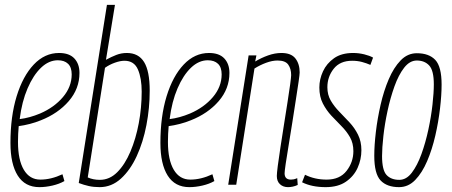

<svg xmlns="http://www.w3.org/2000/svg" viewBox="-20 -760 1858 790"><path d="M245 -15Q224 -3 196 3.5Q168 10 142 10Q83 10 53 -37.5Q23 -85 23 -172Q23 -281 48.5 -364Q74 -447 119 -494.5Q164 -542 223 -542Q265 -542 286 -519.5Q307 -497 307 -460Q307 -395 263 -344Q219 -293 148 -265Q126 -256 102.5 -250Q79 -244 57 -241Q54 -209 54 -176Q54 -102 78 -61.5Q102 -21 146 -21Q190 -21 237 -43ZM218 -512Q181 -512 149 -481.5Q117 -451 93.5 -396.5Q70 -342 61 -270Q102 -275 145 -293Q203 -318 239 -360.5Q275 -403 275 -454Q275 -483 260 -497.5Q245 -512 218 -512Z M453 -740 416 -514Q438 -526 458.5 -534Q479 -542 502 -542Q550 -542 573 -504.5Q596 -467 596 -387Q596 -316 582.5 -245.5Q569 -175 542.5 -117.5Q516 -60 477.5 -25Q439 10 390 10Q366 10 345.5 5.5Q325 1 304 -7L420 -740ZM492 -510Q475 -510 452.5 -502Q430 -494 412 -481L341 -30Q363 -20 391 -20Q431 -20 462.5 -51.5Q494 -83 516.5 -136Q539 -189 551 -253Q563 -317 563 -383Q563 -438 547.5 -474Q532 -510 492 -510Z M862 -15Q841 -3 813 3.5Q785 10 759 10Q700 10 670 -37.5Q640 -85 640 -172Q640 -281 665.5 -364Q691 -447 736 -494.5Q781 -542 840 -542Q882 -542 903 -519.5Q924 -497 924 -460Q924 -395 880 -344Q836 -293 765 -265Q743 -256 719.5 -250Q696 -244 674 -241Q671 -209 671 -176Q671 -102 695 -61.5Q719 -21 763 -21Q807 -21 854 -43ZM835 -512Q798 -512 766 -481.5Q734 -451 710.5 -396.5Q687 -342 678 -270Q719 -275 762 -293Q820 -318 856 -360.5Q892 -403 892 -454Q892 -483 877 -497.5Q862 -512 835 -512Z M1003 -532H1035L1030 -507Q1055 -522 1083 -532Q1111 -542 1138 -542Q1178 -542 1195.5 -519.5Q1213 -497 1213 -462Q1213 -454 1208.5 -423Q1204 -392 1197 -347.5Q1190 -303 1182.5 -254.5Q1175 -206 1167.5 -161.5Q1160 -117 1155.5 -86Q1151 -55 1151 -47Q1151 -21 1177 -21Q1182 -21 1188 -22Q1194 -23 1203 -27L1205 1Q1194 6 1184 8Q1174 10 1165 10Q1145 10 1132 -2Q1119 -14 1119 -36Q1119 -46 1123 -78Q1127 -110 1134 -154.5Q1141 -199 1148.5 -247.5Q1156 -296 1163 -339.5Q1170 -383 1174 -413.5Q1178 -444 1178 -451Q1178 -477 1166 -494Q1154 -511 1122 -511Q1100 -511 1074.5 -501.5Q1049 -492 1027 -478L952 0H919Z M1223 -10 1235 -41Q1275 -21 1324 -21Q1378 -21 1406 -57Q1434 -93 1434 -138Q1434 -171 1420 -195.5Q1406 -220 1385 -241Q1364 -262 1343.5 -284Q1323 -306 1308.5 -334Q1294 -362 1294 -400Q1294 -434 1309 -466.5Q1324 -499 1354.5 -520.5Q1385 -542 1433 -542Q1456 -542 1478.5 -536.5Q1501 -531 1515 -523L1504 -493Q1488 -500 1469.5 -505Q1451 -510 1429 -510Q1379 -510 1353 -477Q1327 -444 1327 -401Q1327 -370 1341 -346Q1355 -322 1376 -300.5Q1397 -279 1418 -256.5Q1439 -234 1453 -206Q1467 -178 1467 -142Q1467 -104 1451.5 -69.5Q1436 -35 1403.5 -12.5Q1371 10 1320 10Q1263 10 1223 -10Z M1622 10Q1572 10 1546 -17.5Q1520 -45 1520 -119Q1520 -162 1526.5 -217Q1533 -272 1546 -329Q1559 -386 1579.5 -434Q1600 -482 1628.5 -511.5Q1657 -541 1695 -541Q1745 -541 1771 -513.5Q1797 -486 1797 -412Q1797 -369 1790.5 -313.5Q1784 -258 1771 -201.5Q1758 -145 1737.5 -97Q1717 -49 1688.5 -19.5Q1660 10 1622 10ZM1623 -20Q1652 -20 1674.5 -49.5Q1697 -79 1714 -126Q1731 -173 1742.5 -226.5Q1754 -280 1759.5 -329.5Q1765 -379 1765 -413Q1765 -470 1746 -490.5Q1727 -511 1695 -511Q1666 -511 1643 -481.5Q1620 -452 1603 -404.5Q1586 -357 1574.5 -303.5Q1563 -250 1557.5 -200.5Q1552 -151 1552 -118Q1552 -60 1570.5 -40Q1589 -20 1623 -20Z"/></svg>

Font: Georama Condensed ExtraLight
Style: Italic
Weight: 200
Width: 3
Italic angle: -9°
Designer: Jean-Baptiste Levee
Foundry: Production Type
Version: Version 1.000